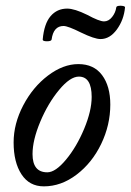

<svg xmlns="http://www.w3.org/2000/svg" viewBox="-20 -641 459 674"><path d="M161.1 -502Q159.7 -496.1 144.8 -496.1Q129.9 -496.1 129.9 -502Q134.8 -557.6 157.5 -584.2Q180.2 -610.8 215.8 -610.8Q241.7 -610.8 286.1 -588.9Q328.6 -565.9 345.2 -565.9Q361.3 -565.9 373.5 -581.3Q385.7 -596.7 388.2 -615.2Q388.7 -619.1 396.2 -620.4Q403.8 -621.6 411.4 -620.1Q418.9 -618.7 418.9 -615.2Q415 -571.8 390.4 -537.8Q365.7 -503.9 333 -503.9Q311.5 -503.9 264.2 -526.9Q218.3 -549.8 203.1 -549.8Q167.5 -549.8 161.1 -502ZM133.8 13.2Q83 13.2 55.4 -29.1Q27.8 -71.3 27.8 -141.1Q27.8 -206.5 61.5 -271Q95.2 -335.4 148.4 -375.7Q201.7 -416 254.9 -416Q309.6 -416 338.4 -377.2Q367.2 -338.4 367.2 -273.9Q367.2 -202.1 335.2 -135.7Q303.2 -69.3 249 -28.1Q194.8 13.2 133.8 13.2ZM146 -36.1Q174.8 -36.1 211.9 -80.8Q249 -125.5 275.4 -188.7Q301.8 -252 301.8 -300.8Q301.8 -372.1 256.8 -372.1Q226.1 -372.1 187.3 -325.2Q148.4 -278.3 121.3 -213.6Q94.2 -148.9 94.2 -100.1Q94.2 -36.1 146 -36.1Z"/></svg>

Font: Junicode SmCond Medium
Style: Italic
Weight: 500
Width: 4
Italic angle: -11°
Designer: Peter S. Baker
Version: Version 2.206